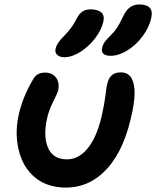

<svg xmlns="http://www.w3.org/2000/svg" viewBox="-20 -808 700 860"><path d="M476.1 -558.1Q452.6 -558.1 443.4 -567.1Q434.1 -576.2 437 -591.8Q439.9 -606.9 448.7 -619.6Q457.5 -632.3 476.1 -649.9Q495.1 -668.9 506.1 -686.5Q517.1 -704.1 533.2 -737.8Q557.1 -788.1 603 -788.1Q669.4 -788.1 658.2 -731Q649.4 -687 619.4 -646.5Q589.4 -606 550.3 -582Q511.2 -558.1 476.1 -558.1ZM269 -551.8Q247.1 -551.8 236.1 -562.3Q225.1 -572.8 229 -589.8Q234.4 -615.7 267.1 -647Q302.7 -683.6 319.8 -717.8Q332 -744.1 347.7 -755.1Q363.3 -766.1 384.8 -766.1Q418 -766.1 433.6 -752.4Q449.2 -738.8 442.9 -710.9Q434.6 -673.8 406 -636.5Q377.4 -599.1 339.8 -575.4Q302.2 -551.8 269 -551.8ZM274.9 32.2Q237.8 32.2 205.8 22.9Q173.8 13.7 149.9 -3.2Q126 -20 107.4 -43.2Q88.9 -66.4 77.4 -94.2Q65.9 -122.1 60.1 -153.3Q54.2 -184.6 54.7 -218Q55.2 -251.5 62 -285.2Q79.1 -369.6 127.9 -452.1Q144.5 -482.9 181.2 -482.9Q213.9 -482.9 230.5 -460.9Q247.1 -439 241.2 -405.8Q238.8 -393.1 218.3 -352.8Q197.8 -312.5 189.9 -273.9Q173.3 -193.8 196 -144Q218.8 -94.2 279.8 -94.2Q336.9 -94.2 379.2 -151.9Q421.4 -209.5 441.9 -318.8Q448.2 -347.7 452.1 -380.1Q456.1 -412.6 459 -425.8Q464.4 -454.6 478.8 -469.2Q493.2 -483.9 522 -483.9Q547.9 -483.9 563 -466.6Q578.1 -449.2 582 -410.6Q585.9 -372.1 573.2 -310.1Q539.6 -141.6 461.7 -54.7Q383.8 32.2 274.9 32.2Z"/></svg>

Font: Shantell Sans Bouncy
Style: Italic
Weight: 600
Italic angle: -11.31°
Designer: Stephen Nixon, Anya Danilova, Shantell Martin
Foundry: Arrow Type
Version: Version 1.006;[9816181b4]